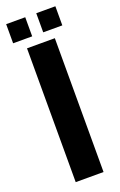

<svg xmlns="http://www.w3.org/2000/svg" viewBox="-146 -768 507 809"><g transform="rotate(-20 107.5 -363.0)"><path d="M45.1 0V-600H169.9V0ZM132.3 -640V-725.7H218V-640ZM-2.6 -640V-725.7H82.9V-640Z"/></g></svg>

Font: Big Shoulders Stencil Thin
Style: Regular
Weight: 100
Designer: Patric King
Foundry: XO Type Co
Version: Version 2.001